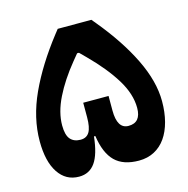

<svg xmlns="http://www.w3.org/2000/svg" viewBox="-95 -701 789 805"><g transform="rotate(-15 299.5 -299.0)"><path d="M152 12Q95 12 62.5 -37Q30 -86 30 -174Q30 -275 77.5 -378.5Q125 -482 210 -591L225 -610H371L386 -592Q473 -487 521 -388.5Q569 -290 569 -204Q569 -156 558.5 -116Q548 -76 528 -47.5Q508 -19 478.5 -3.5Q449 12 412 12Q344 12 308 -23.5Q272 -59 261 -135H255Q247 -59 222 -23.5Q197 12 152 12ZM198 -136Q224 -136 236 -156Q248 -176 248 -220V-283H358V-220Q358 -140 407 -140Q461 -140 461 -204Q461 -264 421.5 -328.5Q382 -393 312 -463L285 -490H277L254 -462Q200 -396 169 -333Q138 -270 138 -214Q138 -172 153.5 -154Q169 -136 198 -136Z"/></g></svg>

Font: IBM Plex Arabic
Style: Bold
Weight: 700
Designer: Mike Abbink, Paul van der Laan, Pieter van Rosmalen, Wael Morcos, Khajak Apelian
Foundry: Bold Monday
Version: Version 1.0